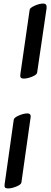

<svg xmlns="http://www.w3.org/2000/svg" viewBox="-20 -805 286 1075"><path d="M94 -389 146 -750Q147 -761 174 -773Q201 -785 221 -785Q233 -785 237.5 -779Q242 -773 241 -760L188 -399Q187 -387 160.5 -376Q134 -365 113 -365Q101 -365 96.5 -370.5Q92 -376 94 -389ZM6 226 57 -135Q59 -147 86 -158.5Q113 -170 133 -170Q152 -170 152 -154Q152 -148 151 -145L100 216Q99 228 72.5 239Q46 250 25 250Q12 250 8 244.5Q4 239 6 226Z"/></svg>

Font: Charm
Style: Bold
Weight: 700
Designer: Katatrad Aksorn Co.,Ltd.
Foundry: Cadson Demak Co.,Ltd.
Version: Version 1.001